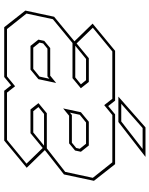

<svg xmlns="http://www.w3.org/2000/svg" viewBox="83 -812 728 935"><g transform="rotate(90 447.5 -344.0)"><path d="M112 0 31 -103 61 -243 185.5 -346H356.5L396.5 -378.5L394.5 -368L370 -398.5H266.5L188 -334.5L94.5 -430.5L227 -540H469.5L496 -506.5L536.5 -540H779L860 -437L829 -291L705.5 -194H534.5L494.5 -161.5L496.5 -172L521 -141.5H624.5L703 -205.5L796.5 -109.5L664 0H421.5L395 -33.5L354.5 0ZM121 -13.5H351.5L399.5 -53L430.5 -13.5H661L776.5 -108.5L700 -187.5L628 -128H512.5L482 -166.5V-167L531 -207.5H702L816.5 -297L845.5 -431.5L770 -526.5H539.5L491.5 -487L460.5 -526.5H230L114.5 -431.5L191 -352.5L263 -412H378.5L409 -373.5V-373L360 -332.5H189L73 -237L45.5 -108.5ZM203 -128 172.5 -166.5 178.5 -195 213.5 -224H348L383.5 -253L365 -166.5L318.5 -128ZM507.5 -287 526 -373.5 572.5 -412H688L718.5 -373.5L712.5 -345L677.5 -316H543ZM211.5 -141.5H315L352.5 -172L363 -220L351.5 -210.5H216.5L191 -189.5L187 -172ZM528 -320 539.5 -329.5H674.5L700 -350.5L704 -368L679.5 -398.5H576L538.5 -368ZM450 -556 600 -688H743.5L573.5 -556ZM485 -570H571L705 -674H603Z"/></g></svg>

Font: Tourney Thin
Style: Italic
Weight: 100
Italic angle: -12°
Designer: Tyler Finck
Foundry: Etcetera Type Co
Version: Version 1.015